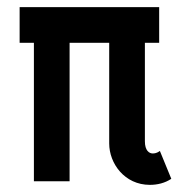

<svg xmlns="http://www.w3.org/2000/svg" viewBox="-20 -508 502 538"><path d="M400 10C421 10 442 5 460 -7L428 -85C420 -79 413 -78 408 -78C398 -78 386 -86 386 -112V-388H426V-488H35V-388H75V0H175V-388H286V-106C286 -50 329 10 400 10Z"/></svg>

Font: FREAK Grotesk Next
Style: Bold
Weight: 700
Width: 3
Designer: La Scuola Open Source
Foundry: La Scuola Open Source
Version: Version 1.000;PS 1.0;hotconv 1.0.72;makeotf.lib2.5.5900